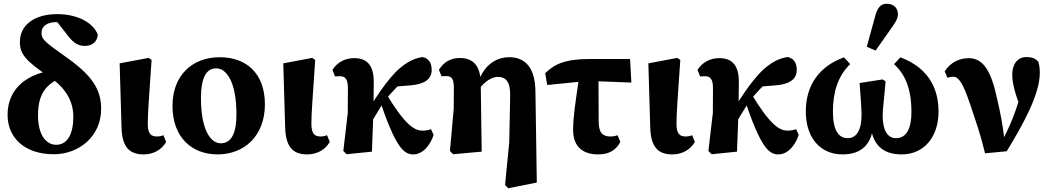

<svg xmlns="http://www.w3.org/2000/svg" viewBox="-20 -801 5553 1015"><path d="M264.6 14.4C396.6 14.4 514.7 -79.1 514.7 -225.6C514.7 -328.3 466 -401 340.2 -491.5C225.6 -574.4 199.4 -588.5 199.4 -627.5C199.4 -664.7 232.2 -684.1 278.8 -684.1C307.1 -684.1 325.6 -675.5 338.5 -666.1L336 -692.7L273.4 -696L339.2 -612.2C371.7 -568.9 399.2 -558.3 428.5 -558.3C472.2 -558.3 494.5 -584.9 496.9 -617.3C476.5 -675.4 397.2 -726.3 282.8 -726.3C161.2 -726.3 85.1 -668.8 85.1 -578.8C85.1 -516.8 113.6 -479.8 242.1 -393.7C331.9 -333.7 367.6 -261.1 367.6 -183.9C367.6 -94.2 337.4 -35.6 277.1 -35.6C222.9 -35.6 180.9 -88.3 180.9 -192C180.9 -334 249.8 -386 392.9 -414.6L358.4 -431C194.7 -444.8 20.1 -375.9 20.1 -193.1C20.1 -75.3 107.2 14.4 264.6 14.4Z M738.9 15.2C791.2 15.2 833.6 -8.6 858.3 -50.5L843.8 -86.4C834.1 -82.1 823.2 -79.5 810.6 -79.5C779.6 -79.5 761.7 -91.9 761.2 -144.4C760.9 -201.8 767.5 -275.1 781.3 -484.2L765.5 -494.9L612.5 -466.1L622.5 -126.4C625.6 -27.6 660.6 15.2 738.9 15.2Z M1130.3 15.2C1271 15.2 1380.4 -82.3 1380.4 -249.1C1380.4 -413.2 1282.5 -498.5 1141.5 -498.5C998.4 -498.5 891.9 -405 891.9 -240.7C891.9 -73.9 995.1 15.2 1130.3 15.2ZM1146.9 -43.5C1094.2 -43.5 1042.3 -112.1 1042.3 -283.2C1042.3 -388.6 1069.8 -439.8 1123.2 -439.8C1177 -439.8 1230 -368.3 1230 -196.5C1230 -96.8 1203.2 -43.5 1146.9 -43.5Z M1603.9 15.2C1656.2 15.2 1698.6 -8.6 1723.3 -50.5L1708.8 -86.4C1699.1 -82.1 1688.2 -79.5 1675.6 -79.5C1644.6 -79.5 1626.7 -91.9 1626.2 -144.4C1625.9 -201.8 1632.5 -275.1 1646.3 -484.2L1630.5 -494.9L1477.5 -466.1L1487.5 -126.4C1490.6 -27.6 1525.6 15.2 1603.9 15.2Z M1812 14.3 1946.1 0.7C1948.7 -58.3 1951.4 -147 1954.4 -218L1955.8 -367.2C1956.3 -455.7 1920.3 -493.7 1852.3 -493.7C1803.7 -493.7 1762.1 -471.2 1737.3 -431.3L1751.2 -397C1758.1 -397.5 1770 -398.1 1777.2 -398.1C1807.6 -398.1 1819.2 -379.4 1819.2 -333L1818.4 -204L1795 -2.9L1812 14.3ZM1923.1 -116.4C1951.9 -171.9 1980.2 -216 2009.6 -263.2C2049.2 -313.6 2091.9 -358.5 2142.4 -396.2L2046.3 -341.5L2148.7 -349.6C2220.1 -355.2 2262.1 -379.7 2262.1 -431.3C2262.1 -473.9 2241.5 -493.8 2213.7 -499.5C2173.9 -493.4 2138 -477.5 2094.7 -441.4C2032.3 -389.5 1945.8 -261.4 1892.6 -155.3L1923.1 -116.4ZM2164.8 15.2C2218.4 15.2 2257 -39 2272.3 -88.1L2258.5 -118.2C2246.4 -113.5 2231.7 -110.5 2212.1 -110.5C2168.5 -110.5 2117.8 -145.4 2018.7 -310.2L1984.7 -279.2C2071.8 -18.8 2115.3 15.2 2164.8 15.2Z M2358.6 -2.9 2375.5 14.3 2526.4 0.7 2521.4 -360.9C2520.4 -455 2480.5 -494.4 2409.8 -494.4C2361.4 -494.4 2325.1 -471.9 2300.3 -432L2314.2 -397.7C2321.4 -398.2 2333 -398.8 2340.2 -398.8C2370.6 -398.8 2379.4 -380.1 2379.4 -333.8L2378.5 -225.6L2358.6 -2.9ZM2650 177.1 2666.9 194.3 2817.8 164.1 2810.5 -319.5C2808.5 -462.5 2739.6 -498.5 2672.8 -498.5C2597.5 -498.5 2529.7 -451.7 2501.9 -345.3L2515.7 -334.3C2545.3 -372.1 2580.6 -394.6 2611.9 -394.6C2648.5 -394.6 2678.6 -375.8 2677 -294.2L2672.1 -49.4L2650 177.1Z M2872.8 -351.6 3087.7 -373.2 3317.7 -364.6 3310.8 -489.2H3101.8C2966.3 -489.2 2912.3 -462.6 2862.2 -414.1L2872.8 -351.6ZM3142 15.2C3205.3 15.2 3238.9 -11.9 3259.3 -50.5L3244.8 -86.4C3235.2 -82.1 3221.8 -79.5 3206.6 -79.5C3167.6 -79.5 3145.2 -97.3 3144.9 -157.8L3143.8 -399.4H3042.4C3020.4 -248.6 3009.8 -182.5 3009.8 -114.3C3009.8 -19.8 3067.2 15.2 3142 15.2Z M3533.9 15.2C3586.2 15.2 3628.6 -8.6 3653.3 -50.5L3638.8 -86.4C3629.1 -82.1 3618.2 -79.5 3605.6 -79.5C3574.6 -79.5 3556.7 -91.9 3556.2 -144.4C3555.9 -201.8 3562.5 -275.1 3576.3 -484.2L3560.5 -494.9L3407.5 -466.1L3417.5 -126.4C3420.6 -27.6 3455.6 15.2 3533.9 15.2Z M3742 14.3 3876.1 0.7C3878.7 -58.3 3881.4 -147 3884.4 -218L3885.8 -367.2C3886.3 -455.7 3850.3 -493.7 3782.3 -493.7C3733.7 -493.7 3692.1 -471.2 3667.3 -431.3L3681.2 -397C3688.1 -397.5 3700 -398.1 3707.2 -398.1C3737.6 -398.1 3749.2 -379.4 3749.2 -333L3748.4 -204L3725 -2.9L3742 14.3ZM3853.1 -116.4C3881.9 -171.9 3910.2 -216 3939.6 -263.2C3979.2 -313.6 4021.9 -358.5 4072.4 -396.2L3976.3 -341.5L4078.7 -349.6C4150.1 -355.2 4192.1 -379.7 4192.1 -431.3C4192.1 -473.9 4171.5 -493.8 4143.7 -499.5C4103.9 -493.4 4068 -477.5 4024.7 -441.4C3962.3 -389.5 3875.8 -261.4 3822.6 -155.3L3853.1 -116.4ZM4094.8 15.2C4148.4 15.2 4187 -39 4202.3 -88.1L4188.5 -118.2C4176.4 -113.5 4161.7 -110.5 4142.1 -110.5C4098.5 -110.5 4047.8 -145.4 3948.7 -310.2L3914.7 -279.2C4001.8 -18.8 4045.3 15.2 4094.8 15.2Z M4433.9 15.2C4519 15.2 4578.3 -22.6 4594.6 -118.2H4584.8C4601.4 -22 4661.5 15.2 4746.7 15.2C4865.2 15.2 4941.5 -77.6 4941.5 -210.7C4941.5 -384 4836.8 -461.9 4739.7 -497.8L4706.7 -462.1C4761.7 -410.1 4798.3 -338.1 4798.3 -208.2C4798.3 -129.1 4775.4 -70.6 4717.3 -70.6C4673.8 -70.6 4646.1 -108.3 4646.1 -191.8C4646.1 -222.3 4655.9 -297 4661.6 -371.2L4645.7 -381.2L4524.3 -362.1C4531 -272.4 4534.7 -219.2 4534.7 -198C4534.7 -107 4505 -70.6 4461.4 -70.6C4413.5 -70.6 4383.1 -111.8 4383.1 -210.4C4383.1 -313.5 4409.6 -400 4474.7 -462.1L4441.7 -497.8C4314.3 -451.8 4239.9 -354.4 4239.9 -211.4C4239.9 -70.4 4318.2 15.2 4433.9 15.2ZM4562.2 -553.8 4608.7 -533.6 4691.3 -650.9C4713.7 -682.8 4726.7 -701.5 4726.7 -726.8C4726.7 -760.4 4701.3 -781.2 4668.6 -781.2C4637.9 -781.2 4619.1 -763.9 4606.2 -714L4562.2 -553.8Z M5187.5 9.5 5302 -1.4C5382.4 -133.2 5476.8 -299.3 5476.8 -414.2C5476.8 -440.8 5474.8 -455.2 5468.9 -475.3C5452.5 -492.1 5438 -499.3 5404.6 -499.3C5362.1 -499.3 5331.2 -465 5331.2 -407.3C5331.2 -361.3 5345.8 -299.4 5390.7 -193.8L5387.7 -350.6C5359.2 -227.3 5315.7 -122.9 5270.7 -43.9L5291.5 -45.7C5282.8 -134.2 5268.5 -207 5246.3 -299.7C5213.1 -447.6 5164.9 -493.5 5101.5 -493.5C5056 -493.5 5007.1 -474.9 4974 -424L4988.6 -389.6C4998.3 -393.1 5007.6 -395.1 5020.6 -395.1C5047.3 -395.1 5071.1 -361.3 5107.6 -252.7C5136.5 -166.9 5164.7 -86 5187.5 9.5Z"/></svg>

Font: Source Serif Variable
Style: Regular
Weight: 389
Designer: Frank Grießhammer
Foundry: Adobe Systems Incorporated
Version: Version 3.001;hotconv 1.0.111;makeotfexe 2.5.65597